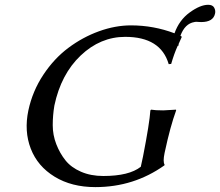

<svg xmlns="http://www.w3.org/2000/svg" viewBox="-20 -763 909 793"><path d="M839.8 -743.2Q858.4 -743.2 864.7 -731.2Q871.1 -719.2 868.2 -707Q860.8 -671.9 811 -671.9Q807.1 -671.9 800.3 -672.4Q793.5 -672.9 791 -672.9Q785.2 -672.9 782.7 -671.9Q743.7 -665.5 725.1 -615.2L729.5 -612.8L730.5 -609.9Q721.7 -590.8 717.8 -581.5Q717.8 -580.1 717.5 -577.6Q717.3 -575.2 716.8 -574.2L713.9 -573.7Q698.7 -540 687 -499L676.8 -498Q644 -610.8 497.1 -610.8Q394.5 -610.8 313.2 -533.7Q231.9 -456.5 204.6 -327.1Q197.8 -286.6 197.8 -246.1Q197.8 -205.6 212.4 -167.7Q227.1 -129.9 250.5 -100.6Q273.9 -71.3 314.5 -53.7Q355 -36.1 406.7 -36.1Q513.2 -36.1 561.5 -74.2L570.8 -117.2Q597.7 -254.9 601.1 -307.1L604 -310.1Q620.6 -307.1 654.3 -307.1L707 -310.1L707.5 -307.1Q683.1 -240.2 661.1 -137.2L659.7 -130.9Q652.3 -95.2 659.7 -83L659.2 -80.1Q532.7 9.8 374 9.8Q275.9 9.8 205.6 -33.2Q135.3 -76.2 107.2 -148.7Q79.1 -221.2 97.2 -307.1Q114.3 -386.7 158.9 -454.1Q203.6 -521.5 262.5 -565.4Q321.3 -609.4 388.7 -633.8Q456.1 -658.2 521 -658.2Q614.3 -658.2 700.7 -625.5Q720.2 -680.2 763.7 -711.7Q807.1 -743.2 839.8 -743.2Z"/></svg>

Font: Linux Biolinum
Style: Italic
Weight: 400
Italic angle: -12°
Designer: Philipp H. Poll
Foundry: Philipp H. Poll
Version: Version 1.1.3 ; ttfautohint (v0.9)